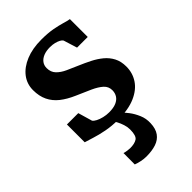

<svg xmlns="http://www.w3.org/2000/svg" viewBox="-242 -659 1001 1001"><g transform="rotate(-45 258.5 -158.5)"><path d="M253.5 11Q206.3 11 165.8 3.1Q125.3 -4.8 94.7 -14.6Q64.1 -24.3 46.3 -29.5V-160.7H130L152.8 -82.3Q157.9 -74.4 172.5 -66.8Q187.1 -59.1 206.8 -54.4Q226.4 -49.6 246.6 -49.6Q279.3 -49.6 300 -58.6Q320.7 -67.7 330.5 -83.5Q340.3 -99.4 340.3 -119.4Q340.3 -146.7 320.3 -164.9Q300.2 -183 265.3 -198.9Q230.4 -214.8 184.8 -234.3Q140.9 -253.3 110.2 -277.5Q79.6 -301.8 63.7 -334.8Q47.8 -367.7 47.8 -412.1Q47.8 -457.6 74.5 -492.7Q101.3 -527.7 150.1 -547.9Q199 -568.1 264.6 -568.1Q313.2 -568.1 348 -561.6Q382.8 -555 406.6 -547.9Q430.5 -540.7 445.7 -538.2V-406.7H367L343.5 -482.3Q339.6 -489.1 328.7 -495Q317.8 -500.9 302.4 -504.7Q287 -508.5 268.7 -508.5Q241.4 -508.6 221.2 -500.5Q201 -492.3 190.2 -477.7Q179.3 -463.1 179.3 -443.1Q179.3 -413.2 197.5 -394.3Q215.6 -375.4 245 -362Q274.3 -348.7 306.9 -334.8Q338.8 -321.3 369.7 -305.7Q400.5 -290.1 425.2 -269.8Q449.8 -249.5 464.5 -221.5Q479.2 -193.6 479.2 -155Q479.2 -108.3 454.5 -70.8Q429.8 -33.2 379.5 -11.1Q329.3 11 253.5 11ZM221 250.8Q203.2 250.8 182.7 246.4Q162.2 242.1 149.1 236.7L149.5 153.1Q160 156.6 173 158.3Q186 160 192.4 160Q225.2 160 243.1 148.3Q261 136.7 261 90.8Q261 72 254.9 53.2Q248.7 34.3 241 19.5Q233.3 4.7 228.1 -2.2L272 -6.4L291.9 -2.2Q302.7 7.3 319.2 28.9Q335.7 50.5 348.4 80Q361.1 109.4 359.6 142.8Q358.2 183 341 206.7Q323.9 230.4 293.5 240.6Q263.2 250.8 221 250.8Z"/></g></svg>

Font: Merriweather Light
Style: Regular
Weight: 300
Designer: Eben Sorkin
Foundry: Eben Sorkin
Version: Version 2.100